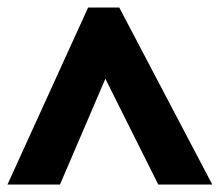

<svg xmlns="http://www.w3.org/2000/svg" viewBox="-28 -737 586 512"><path d="M-8 -245 207 -717H290L538 -245H394L253 -527L132 -245Z"/></svg>

Font: Noto Sans Khmer UI Black
Style: Regular
Weight: 900
Designer: Danh Hong and the Monotype Design Team
Foundry: Monotype Imaging Inc.
Version: Version 2.002; ttfautohint (v1.8.4.7-5d5b)